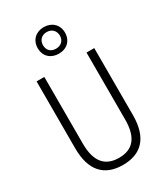

<svg xmlns="http://www.w3.org/2000/svg" viewBox="-238 -1182 1045 1202"><g transform="rotate(-30 284.5 -581.0)"><path d="M285 -887C343 -887 383 -925 383 -983C383 -1041 341 -1079 284 -1079C227 -1079 186 -1041 186 -983C186 -923 228 -887 285 -887ZM285 -923C245 -923 224 -948 224 -983C224 -1018 248 -1043 285 -1043C321 -1043 346 -1018 346 -982C346 -947 321 -923 285 -923ZM493 -323V-807H437V-323C437 -189 381 -134 285 -134C187 -134 132 -192 132 -324V-807H76V-323C76 -162 150 -83 284 -83C414 -83 493 -156 493 -323Z"/></g></svg>

Font: Noto Sans Kannada UI Condensed Light
Style: Regular
Weight: 300
Width: 3
Designer: Jelle Bosma - Monotype Design Team
Foundry: Monotype Imaging Inc.
Version: Version 2.005